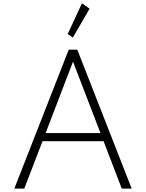

<svg xmlns="http://www.w3.org/2000/svg" viewBox="-20 -1120 868 1140"><path d="M65 0H124L232.5 -281.5H595L703 0H762L439 -825H388ZM251 -330 413.5 -754 576.5 -330ZM412.5 -897 512 -1068.5 466.5 -1100.5 382 -918Z"/></svg>

Font: Spartan Light
Style: Regular
Weight: 300
Designer: Matt Bailey, Mirko Velimirovic
Foundry: Matt Bailey
Version: Version 1.003; ttfautohint (v1.8.3)